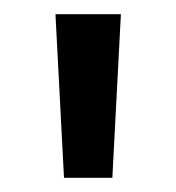

<svg xmlns="http://www.w3.org/2000/svg" viewBox="-20 -720 248 270"><path d="M70 -470 58 -700H150L138 -470Z"/></svg>

Font: AR One Sans
Style: Regular
Weight: 400
Designer: Niteesh Yadav
Foundry: Niteesh Yadav
Version: Version 1.001;gftools[0.9.33]